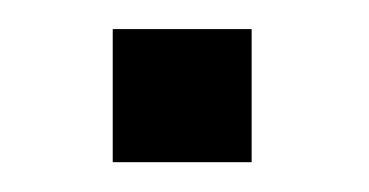

<svg xmlns="http://www.w3.org/2000/svg" viewBox="-20 -430 254 132"><path d="M153 -410V-318.5H57.5V-410Z"/></svg>

Font: Public Sans Thin ExtraLight
Style: Regular
Weight: 250
Version: Version 1.007